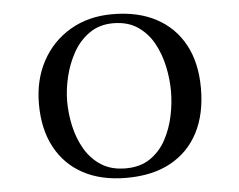

<svg xmlns="http://www.w3.org/2000/svg" viewBox="-53 -815 1106 887"><g transform="rotate(-5 500.0 -371.5)"><path d="M738 -373Q738 -429 725.5 -488Q713 -547 685.5 -597Q658 -647 612 -678Q566 -709 499 -709Q435 -709 388.5 -676.5Q342 -644 313 -592Q284 -540 270 -480.5Q256 -421 256 -367Q256 -310 269 -252Q282 -194 310.5 -145Q339 -96 385.5 -66Q432 -36 499 -36Q566 -36 612 -67Q658 -98 685.5 -148.5Q713 -199 725.5 -258Q738 -317 738 -373ZM877 -375Q877 -255 832.5 -169.5Q788 -84 704 -38Q620 8 499 8Q382 8 298.5 -37Q215 -82 170 -166Q125 -250 125 -367Q125 -478 171.5 -564.5Q218 -651 302.5 -701Q387 -751 499 -751Q617 -751 701.5 -706Q786 -661 831.5 -577Q877 -493 877 -375Z"/></g></svg>

Font: Kaisei Tokumin
Style: Bold
Weight: 700
Designer: Font-Kai, 金井和夫
Foundry: KAZUO KANAI
Version: Version 5.003